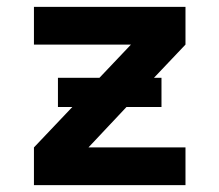

<svg xmlns="http://www.w3.org/2000/svg" viewBox="-20 -540 640 560"><path d="M79 0V-110L191 -228H149V-313H270L362 -410H79V-520H521V-410L429 -313H451V-228H349L238 -110H521V0Z"/></svg>

Font: Iosevka Custom XBdEx
Style: Regular
Weight: 800
Width: 7
Monospace: yes
Designer: Belleve Invis
Foundry: Belleve Invis
Version: Version 11.2.4; ttfautohint (v1.8.4)